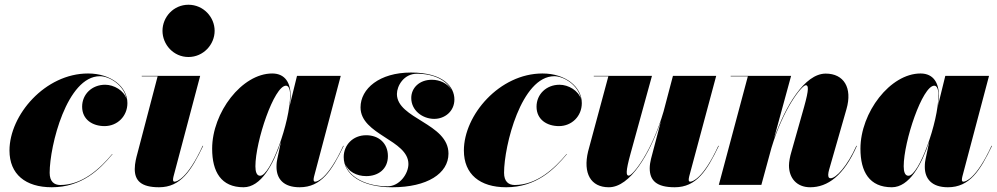

<svg xmlns="http://www.w3.org/2000/svg" viewBox="-20 -780 4205 810"><path d="M454.5 -129.5 453.5 -130.5C401.5 -68 327 0.5 234.5 0.5C208 0.5 189.5 -14.5 189.5 -51C189.5 -165 262.5 -458.5 401.5 -458.5C442 -458.5 503.5 -420.5 514 -362.5C503 -398 461 -422.5 423.5 -422.5C368 -422.5 326.5 -382.5 326.5 -330C326.5 -275 371 -248 421 -248C475 -248 517.5 -289.5 517.5 -345C517.5 -414 448.5 -470 351.5 -470C170.5 -470 20 -295 20 -145C20 -45 87.5 10 198.5 10C324.5 10 400 -64 454.5 -129.5Z M665.5 -650C665.5 -592 712 -539.5 775 -539.5C838 -539.5 885.5 -592 885.5 -650C885.5 -708 838 -760 775 -760C712 -760 665.5 -708 665.5 -650ZM837 -164.5 835 -165C769.5 -23 724 -13.5 716.5 -13.5C712.5 -13.5 710 -16 710 -21C710 -25.5 710.5 -30 712 -35.5L824.5 -460H578V-458H645L559 -130C556 -119 548.5 -92 548.5 -67C548.5 -19 574 10 651 10C742.5 10 786.5 -59.5 837 -164.5Z M1206 -376C1206 -428 1184.5 -470 1128.5 -470C1000.5 -470 875 -305.5 875 -152.5C875 -55 913 10 1007.5 10C1081 10 1133 -85.5 1165.5 -183L1150 -110C1148.5 -103 1146.5 -92.5 1146.5 -76C1146.5 -26 1175.5 10 1244 10C1335.5 10 1379.5 -59.5 1430 -164.5L1428 -165C1362.5 -23 1317 -13.5 1309.5 -13.5C1305.5 -13.5 1303 -16 1303 -21C1303 -25.5 1303.5 -30 1305 -35.5L1417.5 -460H1233L1202 -334C1204.5 -352.5 1206 -367 1206 -376ZM1204 -379C1204 -264 1121.5 -38.5 1077.5 -38.5C1062.5 -38.5 1057.5 -56 1057.5 -78.5C1057.5 -183.5 1136.5 -418.5 1186.5 -418.5C1196.5 -418.5 1204 -406.5 1204 -379ZM1189.5 -268.5V-268C1189.5 -268.5 1189.5 -268.5 1189.5 -269Z M1872 -132C1872 -260 1654.5 -278.5 1654.5 -383.5C1654.5 -417 1683 -469 1739 -469C1810.5 -469 1863.5 -441 1884.5 -401C1868.5 -427.5 1836.5 -443.5 1802 -443.5C1749.5 -443.5 1715 -409.5 1715 -366.5C1715 -314 1762.5 -278.5 1812 -278.5C1855.5 -278.5 1897 -309.5 1897 -360.5C1897 -412.5 1852 -474 1714 -474C1581 -474 1501 -406 1501 -327C1501 -211 1703 -190 1703 -88C1703 -47 1665.5 6 1615 6C1531 6 1453.5 -28.5 1435.5 -90C1448 -56.5 1484 -37 1525 -37C1575 -37 1616.5 -66 1616.5 -121.5C1616.5 -176 1577.5 -209.5 1525 -209.5C1468.5 -209.5 1430 -168 1430 -117.5C1430 -43 1506.5 10 1635.5 10C1782 10 1872 -48 1872 -132Z M2371.5 -129.5 2370.5 -130.5C2318.5 -68 2244 0.5 2151.5 0.5C2125 0.5 2106.5 -14.5 2106.5 -51C2106.5 -165 2179.5 -458.5 2318.5 -458.5C2359 -458.5 2420.5 -420.5 2431 -362.5C2420 -398 2378 -422.5 2340.5 -422.5C2285 -422.5 2243.5 -382.5 2243.5 -330C2243.5 -275 2288 -248 2338 -248C2392 -248 2434.5 -289.5 2434.5 -345C2434.5 -414 2365.5 -470 2268.5 -470C2087.5 -470 1937 -295 1937 -145C1937 -45 2004.5 10 2115.5 10C2241.5 10 2317 -64 2371.5 -129.5Z M2730.5 -460H2485V-458H2546.5L2461 -141C2439 -49 2472 10 2548.5 10C2639.5 10 2721 -132.5 2768.5 -269.5L2726.5 -110C2723.5 -98.5 2721 -83 2721 -70C2721 -18.5 2749.5 10 2826.5 10C2918 10 2962 -59.5 3012.5 -164.5L3010.5 -165C2945 -23 2899.5 -13.5 2892 -13.5C2887.5 -13.5 2885.5 -16.5 2885.5 -21C2885.5 -25 2886 -29 2887.5 -35.5L3001.5 -460H2819L2779.5 -310C2730.5 -141.5 2650 -39 2632.5 -39C2621.5 -39 2618.5 -53.5 2640 -131.5Z M3135 -458 3012.5 0H3192L3234.5 -156C3284 -321 3362.5 -420.5 3379.5 -420.5C3390.5 -420.5 3394 -406 3372 -328L3318 -137C3313 -120.5 3308.5 -97.5 3308.5 -82C3308.5 -29 3341 10 3398 10C3471.5 10 3539.5 -38.5 3595 -164.5L3593 -165C3554.5 -79.5 3507.5 -28 3484 -28C3477.5 -28 3474 -31.5 3474 -43C3474 -48 3476 -58 3477.5 -63L3551 -319.5C3577 -409.5 3540 -469.5 3463.5 -469.5C3374 -469.5 3293.5 -331.5 3245.5 -196.5L3317.5 -460H3062.5V-458Z M3941 -376C3941 -428 3919.5 -470 3863.5 -470C3735.5 -470 3610 -305.5 3610 -152.5C3610 -55 3648 10 3742.5 10C3816 10 3868 -85.5 3900.5 -183L3885 -110C3883.5 -103 3881.5 -92.5 3881.5 -76C3881.5 -26 3910.5 10 3979 10C4070.5 10 4114.5 -59.5 4165 -164.5L4163 -165C4097.5 -23 4052 -13.5 4044.5 -13.5C4040.5 -13.5 4038 -16 4038 -21C4038 -25.5 4038.5 -30 4040 -35.5L4152.5 -460H3968L3937 -334C3939.5 -352.5 3941 -367 3941 -376ZM3939 -379C3939 -264 3856.5 -38.5 3812.5 -38.5C3797.5 -38.5 3792.5 -56 3792.5 -78.5C3792.5 -183.5 3871.5 -418.5 3921.5 -418.5C3931.5 -418.5 3939 -406.5 3939 -379ZM3924.5 -268.5V-268C3924.5 -268.5 3924.5 -268.5 3924.5 -269Z"/></svg>

Font: Bodoni* 96pt Fatface
Style: Italic
Weight: 900
Italic angle: -13°
Version: Version 2.3